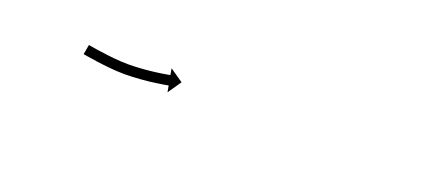

<svg xmlns="http://www.w3.org/2000/svg" viewBox="-10 -490 810 365"><g transform="rotate(20 395.5 -307.0)"><path d="M141.8 -317.4C141.2 -317.5 140.6 -317.6 140 -317.7L136.5 -298C137.1 -297.9 137.7 -297.8 138.3 -297.6L138.4 -297.6L138.4 -297.6C140.2 -297.3 142 -297 143.8 -296.7L143.8 -296.7L143.8 -296.7C146.7 -296.3 149.5 -295.8 152.3 -295.4L152.3 -295.4L152.4 -295.4C156 -294.8 159.7 -294.3 163.4 -293.8C163.4 -293.8 163.4 -293.8 163.4 -293.8C163.4 -293.8 163.4 -293.7 163.4 -293.7C167.8 -293.2 172.1 -292.6 176.5 -292C176.5 -292 176.5 -292 176.5 -292C176.5 -292 176.6 -292 176.6 -292C181.4 -291.5 186.2 -290.9 191.1 -290.4C191.1 -290.4 191.1 -290.4 191.1 -290.4C191.2 -290.4 191.2 -290.4 191.2 -290.4C196.3 -290 201.5 -289.5 206.6 -289.2C206.6 -289.2 206.7 -289.2 206.7 -289.2C206.7 -289.2 206.8 -289.2 206.8 -289.2C212 -288.9 217.2 -288.8 222.5 -288.7C222.5 -288.7 222.5 -288.7 222.5 -288.7C222.6 -288.7 222.6 -288.7 222.6 -288.7C228 -288.8 233.3 -288.9 238.6 -289.1C238.6 -289.1 238.6 -289.1 238.7 -289.1C238.7 -289.1 238.7 -289.1 238.7 -289.1C243.9 -289.4 249.1 -289.7 254.2 -290.1C254.2 -290.1 254.3 -290.1 254.3 -290.1C254.3 -290.1 254.3 -290.1 254.3 -290.1C259.2 -290.5 264 -290.9 268.8 -291.4C268.8 -291.4 268.9 -291.4 268.9 -291.4C268.9 -291.4 268.9 -291.4 268.9 -291.4C273.2 -291.9 277.6 -292.4 281.9 -293C281.9 -293 281.9 -293 281.9 -293C281.9 -293 282 -293 282 -293C285.6 -293.5 289.3 -294 292.9 -294.6C292.9 -294.6 292.9 -294.6 292.9 -294.6C292.9 -294.6 293 -294.6 293 -294.6C295.8 -295 298.6 -295.5 301.4 -295.9C301.4 -295.9 301.4 -296 301.4 -296C301.4 -296 301.4 -296 301.4 -296C303.2 -296.3 305 -296.6 306.8 -296.9L306.8 -296.9L306.8 -296.9C307.5 -297 308.1 -297.1 308.7 -297.3L311.1 -284.3L329.7 -311.3L302.8 -329.9L305.1 -316.9C304.5 -316.8 303.9 -316.7 303.3 -316.6L303.3 -316.6L303.3 -316.6C301.5 -316.3 299.8 -316 298 -315.7C298 -315.7 298 -315.7 298 -315.7C298 -315.7 298.1 -315.7 298.1 -315.7C295.3 -315.2 292.6 -314.8 289.8 -314.3C289.8 -314.3 289.9 -314.3 289.9 -314.3C289.9 -314.3 289.9 -314.3 289.9 -314.3C286.3 -313.8 282.8 -313.3 279.2 -312.8C279.2 -312.8 279.3 -312.8 279.3 -312.8C279.3 -312.8 279.3 -312.8 279.3 -312.8C275.1 -312.3 270.9 -311.8 266.7 -311.3C266.7 -311.3 266.7 -311.3 266.7 -311.3C266.8 -311.3 266.8 -311.3 266.8 -311.3C262.1 -310.8 257.4 -310.4 252.7 -310C252.7 -310 252.7 -310 252.7 -310C252.8 -310 252.8 -310 252.8 -310C247.8 -309.6 242.8 -309.3 237.8 -309.1C237.8 -309.1 237.8 -309.1 237.8 -309.1C237.9 -309.1 237.9 -309.1 237.9 -309.1C232.7 -308.9 227.6 -308.8 222.4 -308.7C222.4 -308.7 222.5 -308.7 222.5 -308.7C222.5 -308.7 222.6 -308.7 222.6 -308.7C217.7 -308.8 212.7 -308.9 207.8 -309.2C207.8 -309.2 207.8 -309.2 207.9 -309.2C207.9 -309.2 208 -309.2 208 -309.2C203 -309.5 198 -309.9 193 -310.3C193 -310.3 193 -310.3 193.1 -310.3C193.1 -310.3 193.1 -310.3 193.1 -310.3C188.4 -310.8 183.6 -311.3 178.9 -311.9C178.9 -311.9 178.9 -311.9 178.9 -311.9C178.9 -311.9 179 -311.9 179 -311.9C174.7 -312.4 170.4 -313 166.2 -313.6C166.2 -313.6 166.2 -313.6 166.2 -313.6C166.2 -313.6 166.2 -313.6 166.2 -313.6C162.6 -314.1 159 -314.6 155.4 -315.1L155.4 -315.1L155.4 -315.1C152.6 -315.6 149.8 -316 147 -316.5L147.1 -316.5L147.1 -316.5C145.3 -316.8 143.5 -317.1 141.8 -317.4L141.8 -317.4Z"/></g></svg>

Font: FRB American Cursive Just Arrows
Style: Bold Italic
Weight: 700
Italic angle: -25°
Version: Version 2.0;Modular Font Editor K font №1